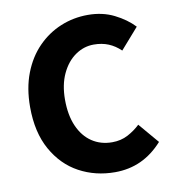

<svg xmlns="http://www.w3.org/2000/svg" viewBox="-77 -733 737 813"><g transform="rotate(-10 291.0 -326.0)"><path d="M353 12Q269 12 199.5 -25.5Q130 -63 88 -138Q46 -213 46 -322Q46 -403 70.5 -466.5Q95 -530 138 -574Q181 -618 236.5 -641Q292 -664 354 -664Q417 -664 467 -639Q517 -614 550 -579L472 -490Q448 -513 420 -524.5Q392 -536 357 -536Q314 -536 277.5 -510.5Q241 -485 219 -438Q197 -391 197 -327Q197 -260 218 -212.5Q239 -165 276.5 -140Q314 -115 363 -115Q401 -115 431 -131Q461 -147 484 -169L558 -82Q516 -35 465 -11.5Q414 12 353 12Z"/></g></svg>

Font: Source Sans 3
Style: Bold
Weight: 700
Designer: Paul D. Hunt
Foundry: Adobe
Version: Version 3.052;hotconv 1.1.0;makeotfexe 2.6.0